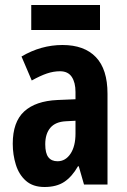

<svg xmlns="http://www.w3.org/2000/svg" viewBox="-20 -804 509 768"><path d="M230 -624Q317 -624 363.5 -575.5Q410 -527 410 -429V-66H316L295 -139H292Q268 -97 237 -76.5Q206 -56 158 -56Q112 -56 84 -80.5Q56 -105 43.5 -145Q31 -185 31 -229Q31 -316 76.5 -358Q122 -400 210 -404L282 -407V-436Q282 -474 267 -496.5Q252 -519 220 -519Q194 -519 167.5 -510Q141 -501 107 -482L66 -578Q144 -624 230 -624ZM244 -319Q202 -317 181.5 -293Q161 -269 161 -227Q161 -191 173.5 -175Q186 -159 210 -159Q242 -159 262 -189Q282 -219 282 -270V-321ZM380 -784V-684H105V-784Z"/></svg>

Font: Noto Sans Malayalam UI ExtraCondensed
Style: Bold
Weight: 700
Width: 2
Designer: Jelle Bosma - Monotype Design Team
Foundry: Monotype Imaging Inc.
Version: Version 2.104; ttfautohint (v1.8.4.7-5d5b)